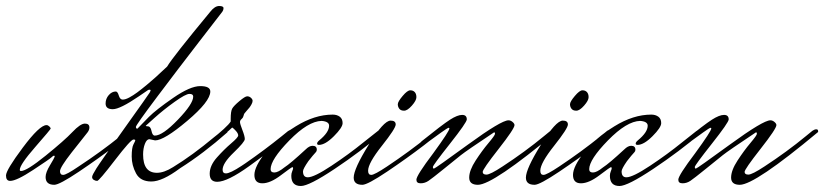

<svg xmlns="http://www.w3.org/2000/svg" viewBox="-20 -603 2747 640"><path d="M132 -13Q132 -28 146.5 -52Q161 -76 162 -80Q163 -84 160 -84Q157 -84 151.5 -78.5Q146 -73 90.5 -36.5Q35 0 14 0Q0 0 0 -18Q0 -36 56 -111Q112 -186 135 -186Q140 -186 144.5 -181.5Q149 -177 149 -174.5Q149 -172 97.5 -113Q46 -54 46 -37Q46 -33 50 -33Q69 -33 132 -84Q195 -135 221.5 -163Q248 -191 263 -191Q278 -191 278 -178Q278 -170 272 -162Q266 -154 249.5 -133.5Q233 -113 219 -95Q180 -45 180 -32.5Q180 -20 190.5 -20Q201 -20 242 -48Q318 -98 381 -149L403 -167Q410 -172 415 -172Q420 -172 420 -166V-163Q424 -163 366.5 -119Q309 -75 243.5 -31Q178 13 161 13Q132 13 132 -13Z M624 -281Q624 -290 611.5 -290Q599 -290 562 -263.5Q525 -237 495 -210L466 -184Q466 -182 472 -182Q482 -182 485 -166.5Q488 -151 496 -151Q522 -151 573 -204Q624 -257 624 -281ZM719 -166Q726 -171 732 -171Q738 -171 738 -164V-162Q659 -92 580 -42Q521 2 484.5 2Q448 2 433.5 -25Q419 -52 419 -81.5Q419 -111 425 -122Q431 -133 431 -135.5Q431 -138 425 -138Q416 -138 363 -69Q310 0 304 0Q298 0 292.5 -3.5Q287 -7 287 -13Q287 -19 301.5 -42Q316 -65 396 -177Q476 -289 479 -294.5Q482 -300 482 -302Q482 -304 478.5 -304Q475 -304 473 -302.5Q471 -301 443 -282Q380 -239 356 -239Q332 -239 332 -258Q332 -274 342.5 -286Q353 -298 366 -298Q372 -298 376 -284.5Q380 -271 389 -271Q398 -271 411 -278Q424 -285 437.5 -295Q451 -305 468.5 -319.5Q486 -334 497 -344Q530 -374 537 -381Q556 -413 681 -564Q696 -583 710.5 -583Q725 -583 725 -576Q725 -569 720 -562.5Q715 -556 645 -465.5Q575 -375 504 -280.5Q433 -186 433 -180Q433 -174 438 -174Q453 -190 476.5 -213.5Q500 -237 557 -276.5Q614 -316 647.5 -316Q681 -316 681 -298Q681 -265 604 -200Q527 -135 497 -135L478 -139Q469 -139 463 -123.5Q457 -108 457 -88Q457 -27 503 -27Q527 -27 557 -46Q621 -85 694 -146Z M940 -166Q947 -171 953 -171Q959 -171 959 -164V-162Q884 -102 811 -49.5Q738 3 704 3Q679 3 679 -24Q679 -51 703 -78Q727 -105 750.5 -125Q774 -145 774 -151.5Q774 -158 766.5 -166.5Q759 -175 754 -178Q737 -161 680 -116L676 -131Q739 -181 749 -198V-207Q749 -232 754 -241Q759 -250 778 -266Q797 -282 804 -282Q811 -282 816.5 -277Q822 -272 822 -267Q822 -262 818.5 -255.5Q815 -249 811.5 -244.5Q808 -240 802 -233.5Q796 -227 794.5 -224.5Q793 -222 791.5 -216Q790 -210 785 -206Q780 -202 780 -196Q780 -190 788 -169.5Q796 -149 796 -139.5Q796 -130 759 -94.5Q722 -59 722 -37Q722 -25 733 -25Q747 -25 785 -50L797 -58Q862 -103 919 -149Z M1043 -120Q1037 -120 1037 -124.5Q1037 -129 1044 -135Q1077 -162 1077 -184Q1077 -198 1052 -200Q1007 -199 944.5 -135Q882 -71 882 -39Q882 -28 894.5 -28Q907 -28 928 -45Q947 -57 999 -105Q1011 -117 1022 -117Q1036 -117 1036 -104Q1036 -99 1033 -96Q1030 -93 1022 -83.5Q1014 -74 1008 -66Q990 -40 990 -32Q990 -12 1006 -12Q1027 -12 1085 -50.5Q1143 -89 1191 -128L1239 -166Q1246 -171 1252 -171Q1258 -171 1258 -164V-162Q1181 -97 1095.5 -40Q1010 17 983 17Q951 17 951 -17Q951 -25 954 -32Q957 -39 957 -42Q957 -45 955 -46Q952 -46 916.5 -19Q881 8 854.5 8Q828 8 828 -20Q828 -48 865.5 -95.5Q903 -143 966 -182Q1029 -221 1089 -221Q1103 -221 1112.5 -214Q1122 -207 1122 -192.5Q1122 -178 1093 -149Q1064 -120 1043 -120Z M1347.5 -302Q1357 -302 1362.5 -296Q1368 -290 1368 -279Q1368 -268 1353 -251Q1338 -234 1327 -234Q1316 -234 1311 -240.5Q1306 -247 1306 -255.5Q1306 -264 1322 -283Q1338 -302 1347.5 -302ZM1430 -167Q1438 -172 1442.5 -172Q1447 -172 1447 -166V-163Q1451 -163 1393.5 -119Q1336 -75 1270.5 -31Q1205 13 1188 13Q1159 13 1159 -11Q1159 -40 1209 -120.5Q1259 -201 1282 -201Q1299 -201 1299 -188Q1299 -175 1253 -117Q1207 -59 1207 -34Q1207 -20 1217.5 -20Q1228 -20 1270 -48Q1345 -98 1408 -149Z M1834 -163Q1623 13 1573 13Q1544 13 1544 -11Q1544 -35 1565.5 -68Q1587 -101 1608.5 -126.5Q1630 -152 1630 -157Q1630 -162 1627 -162Q1534 -100 1516.5 -86Q1499 -72 1459.5 -40Q1420 -8 1408 0Q1396 8 1382 8Q1368 8 1368 -4Q1368 -18 1424 -92Q1478 -166 1478 -175Q1478 -177 1474.5 -177Q1471 -177 1388 -116L1384 -131Q1455 -188 1480 -204Q1505 -220 1520.5 -220Q1536 -220 1536 -205Q1536 -195 1479.5 -123.5Q1423 -52 1423 -46.5Q1423 -41 1426.5 -41Q1430 -41 1540.5 -121.5Q1651 -202 1675 -202Q1682 -202 1688.5 -196.5Q1695 -191 1695 -186Q1695 -174 1642 -106.5Q1589 -39 1589 -30Q1589 -21 1601.5 -21Q1614 -21 1655 -48Q1730 -97 1793 -149L1815 -167Q1822 -172 1828 -172Q1834 -172 1834 -166Z M1921.5 -302Q1931 -302 1936.5 -296Q1942 -290 1942 -279Q1942 -268 1927 -251Q1912 -234 1901 -234Q1890 -234 1885 -240.5Q1880 -247 1880 -255.5Q1880 -264 1896 -283Q1912 -302 1921.5 -302ZM2004 -167Q2012 -172 2016.5 -172Q2021 -172 2021 -166V-163Q2025 -163 1967.5 -119Q1910 -75 1844.5 -31Q1779 13 1762 13Q1733 13 1733 -11Q1733 -40 1783 -120.5Q1833 -201 1856 -201Q1873 -201 1873 -188Q1873 -175 1827 -117Q1781 -59 1781 -34Q1781 -20 1791.5 -20Q1802 -20 1844 -48Q1919 -98 1982 -149Z M2105 -120Q2099 -120 2099 -124.5Q2099 -129 2106 -135Q2139 -162 2139 -184Q2139 -198 2114 -200Q2069 -199 2006.5 -135Q1944 -71 1944 -39Q1944 -28 1956.5 -28Q1969 -28 1990 -45Q2009 -57 2061 -105Q2073 -117 2084 -117Q2098 -117 2098 -104Q2098 -99 2095 -96Q2092 -93 2084 -83.5Q2076 -74 2070 -66Q2052 -40 2052 -32Q2052 -12 2068 -12Q2089 -12 2147 -50.5Q2205 -89 2253 -128L2301 -166Q2308 -171 2314 -171Q2320 -171 2320 -164V-162Q2243 -97 2157.5 -40Q2072 17 2045 17Q2013 17 2013 -17Q2013 -25 2016 -32Q2019 -39 2019 -42Q2019 -45 2017 -46Q2014 -46 1978.5 -19Q1943 8 1916.5 8Q1890 8 1890 -20Q1890 -48 1927.5 -95.5Q1965 -143 2028 -182Q2091 -221 2151 -221Q2165 -221 2174.5 -214Q2184 -207 2184 -192.5Q2184 -178 2155 -149Q2126 -120 2105 -120Z M2707 -163Q2496 13 2446 13Q2417 13 2417 -11Q2417 -35 2438.5 -68Q2460 -101 2481.5 -126.5Q2503 -152 2503 -157Q2503 -162 2500 -162Q2407 -100 2389.5 -86Q2372 -72 2332.5 -40Q2293 -8 2281 0Q2269 8 2255 8Q2241 8 2241 -4Q2241 -18 2297 -92Q2351 -166 2351 -175Q2351 -177 2347.5 -177Q2344 -177 2261 -116L2257 -131Q2328 -188 2353 -204Q2378 -220 2393.5 -220Q2409 -220 2409 -205Q2409 -195 2352.5 -123.5Q2296 -52 2296 -46.5Q2296 -41 2299.5 -41Q2303 -41 2413.5 -121.5Q2524 -202 2548 -202Q2555 -202 2561.5 -196.5Q2568 -191 2568 -186Q2568 -174 2515 -106.5Q2462 -39 2462 -30Q2462 -21 2474.5 -21Q2487 -21 2528 -48Q2603 -97 2666 -149L2688 -167Q2695 -172 2701 -172Q2707 -172 2707 -166Z"/></svg>

Font: Mrs Saint Delafield
Style: Regular
Weight: 400
Designer: Alejandro Paul
Foundry: Alejandro Paul
Version: Version 1.001